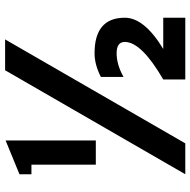

<svg xmlns="http://www.w3.org/2000/svg" viewBox="-17 -721 738 744"><g transform="rotate(-90 352.0 -349.0)"><path d="M168.5 0H48.8L451.7 -698.2H571.3ZM416 0V-85.4Q561.5 -169.9 561.5 -234.4Q561.5 -266.1 517.6 -266.1Q473.6 -266.1 425.8 -239.3V-327.1Q473.6 -351.6 517.6 -351.6Q655.3 -351.6 655.3 -234.4Q655.3 -158.7 534.2 -85.4H655.3V0ZM85.9 -346.7V-596.2H48.8V-642.6L179.7 -696.3V-346.7Z"/></g></svg>

Font: Voltera
Style: Bold
Weight: 700
Designer: Bernd Montag
Version: Version 1.301